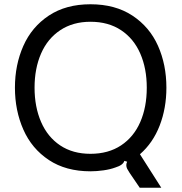

<svg xmlns="http://www.w3.org/2000/svg" viewBox="-20 -793 852 900"><path d="M588 18Q580 6 576 -2Q572 -10 572 -19Q572 -27 576 -35L563 -39Q557 -19 521 -8Q497 1 465 5.5Q433 10 404 10Q289 10 209 -43Q129 -96 89.5 -185.5Q50 -275 50 -382Q50 -489 89.5 -578Q129 -667 209 -720Q289 -773 404 -773Q520 -773 600.5 -720Q681 -667 720.5 -578.5Q760 -490 760 -382Q760 -286 728.5 -204.5Q697 -123 636 -70L736 87H635ZM668 -382Q668 -472 637.5 -542Q607 -612 547.5 -651.5Q488 -691 404 -691Q322 -691 262.5 -651.5Q203 -612 172.5 -542Q142 -472 142 -382Q142 -292 172.5 -221.5Q203 -151 262 -111.5Q321 -72 404 -72Q488 -72 547.5 -111.5Q607 -151 637.5 -221Q668 -291 668 -382Z"/></svg>

Font: Open Sauce Sans
Style: Regular
Weight: 400
Designer: Alfredo Marco Pradil
Foundry: Creative Sauce Fz LLC
Version: Version 1.477